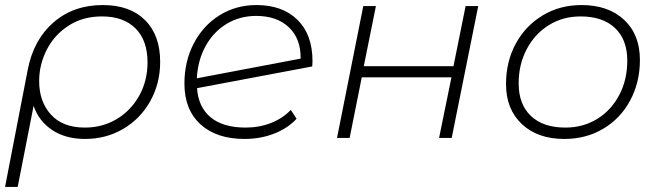

<svg xmlns="http://www.w3.org/2000/svg" viewBox="-26 -546 2608 760"><path d="M608 -301Q608 -216 569 -146Q530 -76 462 -36Q394 4 311 4Q234 4 181 -31Q128 -66 107 -127L44 194H-6L84 -271Q107 -389 186 -457.5Q265 -526 381 -526Q488 -526 548 -466.5Q608 -407 608 -301ZM558 -299Q558 -386 510.5 -433.5Q463 -481 378 -481Q302 -481 245.5 -444.5Q189 -408 159 -349Q129 -290 129 -225Q129 -144 175.5 -92.5Q222 -41 310 -41Q380 -41 436.5 -75Q493 -109 525.5 -168Q558 -227 558 -299Z M1211 -304 1210 -283 754 -197Q759 -122 808 -81.5Q857 -41 946 -41Q1001 -41 1047.5 -59.5Q1094 -78 1125 -111L1148 -76Q1113 -38 1059 -17Q1005 4 942 4Q831 4 767.5 -54Q704 -112 704 -215Q704 -303 741 -374Q778 -445 843 -485.5Q908 -526 989 -526Q1092 -526 1151.5 -467.5Q1211 -409 1211 -304ZM753 -236 1164 -314Q1165 -393 1117.5 -438Q1070 -483 988 -483Q923 -483 871 -451.5Q819 -420 788 -364Q757 -308 753 -236Z M1412 -522H1462L1414 -284H1769L1817 -522H1867L1762 0H1712L1761 -240H1406L1358 0H1308Z M1977 -213Q1977 -302 2015.5 -373Q2054 -444 2122 -485Q2190 -526 2276 -526Q2382 -526 2444.5 -467.5Q2507 -409 2507 -309Q2507 -220 2468.5 -148.5Q2430 -77 2362 -36.5Q2294 4 2208 4Q2102 4 2039.5 -55Q1977 -114 1977 -213ZM2457 -306Q2457 -389 2408.5 -435Q2360 -481 2272 -481Q2202 -481 2146.5 -446.5Q2091 -412 2059 -351.5Q2027 -291 2027 -216Q2027 -133 2075.5 -87Q2124 -41 2212 -41Q2282 -41 2337.5 -75Q2393 -109 2425 -169.5Q2457 -230 2457 -306Z"/></svg>

Font: Montserrat Alternates Light
Style: Italic
Weight: 300
Italic angle: -11.3°
Designer: Julieta Ulanovsky
Foundry: Julieta Ulanovsky
Version: Version 7.200